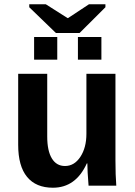

<svg xmlns="http://www.w3.org/2000/svg" viewBox="-20 -877 640 907"><path d="M203.1 -528.3V-231.9Q203.1 -164.6 224.9 -128.7Q246.6 -92.8 287.1 -92.8Q331.1 -92.8 359.6 -136Q388.2 -179.2 388.2 -245.1V-528.3H525.4V-118.2Q525.4 -50.8 529.3 0H398.4Q392.6 -70.3 392.6 -105H390.1Q337.9 9.8 230 9.8Q149.9 9.8 107.9 -41.3Q65.9 -92.3 65.9 -192.9V-528.3ZM348.1 -595.2V-702.1H459V-595.2ZM141.1 -595.2V-702.1H250.5V-595.2ZM356 -721.2H244.1L118.2 -842.8V-856.9H196.3L299.3 -791.5H301.3L400.4 -856.9H478V-842.8Z"/></svg>

Font: Cousine
Style: Bold
Weight: 700
Monospace: yes
Designer: Steve Matteson
Foundry: Ascender Corporation
Version: Version 1.20